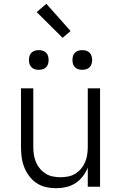

<svg xmlns="http://www.w3.org/2000/svg" viewBox="-20 -987 640 1015"><path d="M277 8Q250 8 223 2Q196 -4 173.5 -19Q151 -34 134.5 -56Q118 -78 108 -103.5Q98 -129 94.5 -156Q91 -183 91 -210V-520H156V-210Q156 -190 159 -169.5Q162 -149 170 -130Q178 -111 191 -95.5Q204 -80 221.5 -69Q239 -58 259.5 -54Q280 -50 300 -50Q320 -50 340.5 -54Q361 -58 378.5 -69Q396 -80 409 -95.5Q422 -111 430 -130Q438 -149 441 -169.5Q444 -190 444 -210V-520H509V0H444V-101Q434 -76 417.5 -54.5Q401 -33 378.5 -18.5Q356 -4 329.5 2Q303 8 277 8ZM415 -618Q404 -618 394 -621Q384 -624 376.5 -631.5Q369 -639 366 -649Q363 -659 363 -670Q363 -681 366 -691Q369 -701 376.5 -708.5Q384 -716 394 -719Q404 -722 415 -722Q426 -722 436 -719Q446 -716 453.5 -708.5Q461 -701 464 -691Q467 -681 467 -670Q467 -659 464 -649Q461 -639 453.5 -631.5Q446 -624 436 -621Q426 -618 415 -618ZM185 -618Q174 -618 164 -621Q154 -624 146.5 -631.5Q139 -639 136 -649Q133 -659 133 -670Q133 -681 136 -691Q139 -701 146.5 -708.5Q154 -716 164 -719Q174 -722 185 -722Q196 -722 206 -719Q216 -716 223.5 -708.5Q231 -701 234 -691Q237 -681 237 -670Q237 -659 234 -649Q231 -639 223.5 -631.5Q216 -624 206 -621Q196 -618 185 -618ZM311 -787 174 -923 225 -967 353 -823Z"/></svg>

Font: Iosevka Aile Light
Style: Regular
Weight: 300
Designer: Belleve Invis
Foundry: Belleve Invis
Version: Version 27.3.5; ttfautohint (v1.8.4)